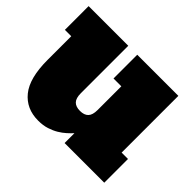

<svg xmlns="http://www.w3.org/2000/svg" viewBox="-131 -740 938 938"><g transform="rotate(45 338.0 -271.0)"><path d="M276 -228Q276 -194 290.5 -179Q305 -164 334 -164Q363 -164 377.5 -179Q392 -194 392 -228V-392H338V-556H622V-164H666V0H392V-68Q380 -55 364.5 -41Q349 -27 329 -15Q309 -3 283 5.5Q257 14 223 14Q141 14 93.5 -44.5Q46 -103 46 -228V-392H2V-556H276Z"/></g></svg>

Font: Alfa Slab One
Style: Regular
Weight: 400
Designer: JM Sole
Foundry: JM Sole
Version: Version 1.001